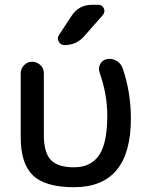

<svg xmlns="http://www.w3.org/2000/svg" viewBox="-20 -780 624 810"><path d="M369.1 -759.8H394.5Q411.1 -759.8 418 -745.1Q424.8 -730.5 414.1 -716.8L335 -627Q302.7 -589.8 252 -589.8Q236.3 -589.8 228 -604Q219.7 -618.2 228.5 -631.8L281.2 -711.9Q311.5 -759.8 369.1 -759.8ZM292 9.8Q171.9 9.8 119.6 -39.6Q67.4 -88.9 67.4 -200.2V-470.7Q67.4 -490.2 81.5 -504.9Q95.7 -519.5 115.7 -519.5Q135.7 -519.5 150.4 -505.4Q165 -491.2 165 -470.7V-210Q165 -135.7 194.8 -105Q224.6 -74.2 292 -74.2Q363.3 -74.2 397.9 -125Q432.6 -175.8 432.6 -293Q432.6 -381.8 400.4 -473.6Q393.6 -491.2 402.3 -508.8Q411.1 -526.4 429.7 -530.3Q451.2 -535.2 470.7 -523.9Q490.2 -512.7 497.1 -493.2Q532.2 -391.6 532.2 -280.3Q532.2 9.8 292 9.8Z"/></svg>

Font: Rounded Mgen+ 2p medium
Style: Regular
Weight: 500
Designer: [Source Han Sans]
Ryoko NISHIZUKA  (kana & ideographs); Paul D. Hunt (Latin, Greek & Cyrillic); Wenlong ZHANG  (bopomofo
Version: Version 1.059.20150602